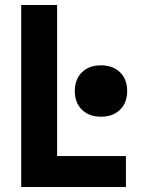

<svg xmlns="http://www.w3.org/2000/svg" viewBox="-20 -750 590 770"><path d="M65 0V-730H209V-124H485V0ZM385 -282Q337 -282 308.5 -310Q280 -338 280 -385Q280 -432 308.5 -460Q337 -488 385 -488Q433 -488 461.5 -460Q490 -432 490 -385Q490 -338 461.5 -310Q433 -282 385 -282Z"/></svg>

Font: M PLUS Code Latin SemiExpanded
Style: Bold
Weight: 700
Width: 6
Designer: Coji Morishita
Foundry: UNDERFOREST DESIGN
Version: Version 1.002; ttfautohint (v1.8.3)